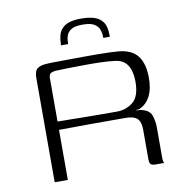

<svg xmlns="http://www.w3.org/2000/svg" viewBox="-72 -679 724 748"><g transform="rotate(-10 290.5 -305.0)"><path d="M366 -199Q366 -199 335.5 -199Q305 -199 253.5 -199Q202 -199 137 -198V0H85V-411Q85 -440 97.5 -449.5Q110 -459 136 -460Q151 -461 173.5 -461Q196 -461 224 -461.5Q252 -462 281 -462Q310 -462 336.5 -462Q363 -462 384.5 -461Q406 -460 419 -459Q471 -454 494 -423.5Q517 -393 517 -337Q517 -294 503.5 -266.5Q490 -239 464 -226Q462 -224 456.5 -223Q451 -222 447 -222V-220Q450 -220 454 -220Q458 -220 460 -220Q498 -213 506 -189.5Q514 -166 514 -142V-20Q514 -13 515.5 -7Q517 -1 518 0H483Q473 0 466.5 -4Q460 -8 460 -26V-142Q460 -173 446.5 -186Q433 -199 399 -199ZM137 -231Q153 -231 185 -230.5Q217 -230 255 -229.5Q293 -229 325 -229Q357 -229 372 -229Q408 -229 435.5 -251Q463 -273 463 -332Q463 -373 447 -397.5Q431 -422 396 -425Q374 -428 341 -429Q308 -430 272.5 -429.5Q237 -429 207.5 -428.5Q178 -428 162 -427Q159 -427 148 -423.5Q137 -420 137 -402ZM202 -521V-526Q203 -564 216.5 -581.5Q230 -599 252 -605Q274 -611 300 -610Q326 -610 347 -604Q368 -598 381.5 -580.5Q395 -563 395 -525V-521H369V-525Q369 -540 364 -554Q359 -568 344 -577Q329 -586 298 -586Q268 -586 253.5 -577Q239 -568 234.5 -554Q230 -540 230 -525V-521Z"/></g></svg>

Font: Genos Thin Light
Style: Regular
Weight: 300
Version: Version 1.010